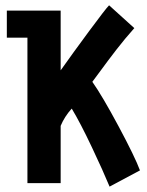

<svg xmlns="http://www.w3.org/2000/svg" viewBox="-20 -692 558 728"><path d="M330.1 -381.8Q367.7 -328.6 429.7 -212.9Q491.7 -97.2 510.7 -45.9L395.5 15.6Q371.1 -43.5 328.1 -134.3Q285.2 -225.1 252 -280.3Q224.6 -250 210 -214.8V2.4H84V-549.3H5.9V-651.9H84H210V-549.3V-425.3Q255.9 -490.2 318.6 -575Q381.3 -659.7 393.6 -671.9L489.3 -585.4Q453.6 -545.4 421.1 -503.4Q388.7 -461.4 363.8 -427.2Q338.9 -393.1 330.1 -381.8Z"/></svg>

Font: Fantasque Sans Mono
Style: Bold
Weight: 700
Monospace: yes
Designer: Jany Belluz
Version: Version 1.8.0 ; ttfautohint (v1.8.2)